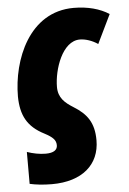

<svg xmlns="http://www.w3.org/2000/svg" viewBox="-54 -603 572 851"><g transform="rotate(-5 231.5 -178.0)"><path d="M143 207C278 207 356 138 356 30C356 -49 325 -89 267 -125C230 -148 202 -172 202 -220C202 -298 243 -421 321 -421C346 -421 376 -411 401 -394L463 -522C423 -548 369 -563 306 -563C107 -563 26 -355 26 -193C27 -110 54 -57 129 -19C165 0 179 14 179 37C179 58 162 70 127 70C99 70 70 64 44 55V197C71 203 104 207 143 207Z"/></g></svg>

Font: Noto Sans Condensed Black
Style: Italic
Weight: 900
Width: 3
Italic angle: -12°
Designer: Monotype Design Team
Foundry: Monotype Imaging Inc.
Version: Version 2.013